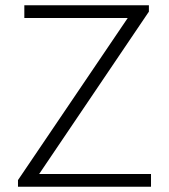

<svg xmlns="http://www.w3.org/2000/svg" viewBox="-20 -706 640 726"><path d="M48 0V-25L463 -638H72V-686H543V-662L128 -48H551V0Z"/></svg>

Font: Chivo Mono Thin
Style: Regular
Weight: 250
Designer: Hector Gatti
Foundry: Omnibus-Type
Version: Version 1.008